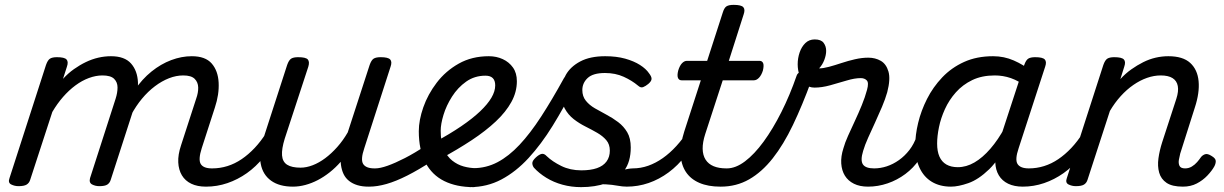

<svg xmlns="http://www.w3.org/2000/svg" viewBox="-20 -750 5031 789"><path d="M826 17Q791 17 766 5Q741 -7 727.5 -29.5Q714 -52 712.5 -83Q711 -114 724 -153L786 -344Q795 -369 794.5 -390.5Q794 -412 780 -426Q766 -440 733 -440Q704 -440 674.5 -428.5Q645 -417 616.5 -395.5Q588 -374 563.5 -344.5Q539 -315 519 -278H485Q503 -335 533.5 -380Q564 -425 602.5 -456Q641 -487 683.5 -503Q726 -519 768 -519Q824 -519 850 -489Q876 -459 878.5 -410.5Q881 -362 863 -308L809 -141Q794 -94 805 -76Q816 -58 851 -58Q865 -58 871 -46.5Q877 -35 874 -20.5Q871 -6 859 5.5Q847 17 826 17ZM56 15Q40 15 26 8Q12 1 19 -18L169 -483Q176 -503 185.5 -509Q195 -515 214 -515Q245 -515 253.5 -505.5Q262 -496 255 -476L239 -426Q260 -449 284 -466Q308 -483 333 -495Q358 -507 384 -513Q410 -519 436 -519Q492 -519 518.5 -489Q545 -459 547 -410.5Q549 -362 531 -308L435 -11Q431 2 421 8.5Q411 15 388 15Q372 15 358.5 8Q345 1 350 -18L455 -344Q463 -369 463 -390.5Q463 -412 449 -426Q435 -440 401 -440Q374 -440 345.5 -429.5Q317 -419 290 -399Q263 -379 239 -351.5Q215 -324 195 -290L104 -11Q100 2 89.5 8.5Q79 15 56 15Z M827 17Q813 17 807 5.5Q801 -6 804 -20.5Q807 -35 819 -46.5Q831 -58 852 -58Q884 -58 914.5 -67.5Q945 -77 973 -96Q1001 -115 1026.5 -142Q1052 -169 1074 -204Q1083 -217 1094 -216Q1105 -215 1111 -206.5Q1117 -198 1112 -186Q1092 -140 1062 -102.5Q1032 -65 994.5 -38.5Q957 -12 914.5 2.5Q872 17 827 17Z M1184 17Q1128 17 1094 -7.5Q1060 -32 1051.5 -76.5Q1043 -121 1062 -180L1160 -483Q1167 -503 1176.5 -509Q1186 -515 1205 -515Q1237 -515 1245 -505.5Q1253 -496 1247 -476L1150 -180Q1137 -138 1139 -111.5Q1141 -85 1160 -73Q1179 -61 1215 -61Q1239 -61 1265 -71Q1291 -81 1316.5 -100Q1342 -119 1366 -146Q1390 -173 1409 -206L1499 -483Q1506 -503 1515.5 -509Q1525 -515 1544 -515Q1575 -515 1583.5 -505.5Q1592 -496 1585 -476L1477 -141Q1461 -94 1472.5 -76Q1484 -58 1519 -58Q1533 -58 1539 -46.5Q1545 -35 1542 -20.5Q1539 -6 1527 5.5Q1515 17 1494 17Q1469 17 1449 11Q1429 5 1414.5 -6.5Q1400 -18 1392 -34.5Q1384 -51 1381 -73L1380 -85Q1359 -61 1335 -42Q1311 -23 1286 -10Q1261 3 1235 10Q1209 17 1184 17Z M1497 17Q1483 17 1477 5.5Q1471 -6 1474 -20.5Q1477 -35 1489 -46.5Q1501 -58 1522 -58Q1542 -58 1573 -69Q1604 -80 1644 -100.5Q1684 -121 1729 -151Q1741 -159 1751 -154Q1761 -149 1767 -136.5Q1773 -124 1771 -110.5Q1769 -97 1757 -89Q1700 -52 1653.5 -28.5Q1607 -5 1568.5 6Q1530 17 1497 17Z M1765 -165Q1828 -199 1875 -231Q1922 -263 1953 -292.5Q1984 -322 1999.5 -348.5Q2015 -375 2015 -399Q2015 -419 2005 -429Q1995 -439 1975 -439Q1930 -439 1895.5 -414.5Q1861 -390 1837.5 -353Q1814 -316 1802.5 -278Q1791 -240 1791 -213Q1791 -167 1804 -137Q1817 -107 1838.5 -90Q1860 -73 1885.5 -66Q1911 -59 1936 -59Q1950 -59 1955.5 -47Q1961 -35 1959.5 -20Q1958 -5 1949 7Q1940 19 1926 19Q1856 19 1805.5 -6Q1755 -31 1728 -82.5Q1701 -134 1701 -211Q1701 -256 1719.5 -309Q1738 -362 1774.5 -410Q1811 -458 1865 -488.5Q1919 -519 1989 -519Q2020 -519 2046 -507Q2072 -495 2088 -472.5Q2104 -450 2104 -416Q2104 -372 2081.5 -331Q2059 -290 2017.5 -251Q1976 -212 1918.5 -174Q1861 -136 1791 -98Z M1911 19Q1902 19 1898 7Q1894 -5 1896 -20Q1898 -35 1905.5 -47Q1913 -59 1925 -59Q1978 -59 2024.5 -83.5Q2071 -108 2115 -155Q2159 -202 2203.5 -270.5Q2248 -339 2297 -428Q2310 -451 2324 -449Q2338 -447 2345.5 -431.5Q2353 -416 2343 -398Q2298 -309 2251 -233Q2204 -157 2152 -100.5Q2100 -44 2040.5 -12.5Q1981 19 1911 19Z M2446 -20Q2472 -31 2497.5 -39.5Q2523 -48 2545 -53Q2567 -58 2582 -58Q2591 -58 2593 -46.5Q2595 -35 2591 -20.5Q2587 -6 2578 5.5Q2569 17 2557 17Q2538 17 2517 13Q2496 9 2469.5 7.5Q2443 6 2407 12ZM2368 19Q2328 19 2291.5 9Q2255 -1 2225 -19.5Q2195 -38 2174 -61Q2168 -69 2167.5 -79Q2167 -89 2182 -103Q2195 -115 2205.5 -117.5Q2216 -120 2227 -108Q2250 -86 2286.5 -68Q2323 -50 2369 -50Q2407 -50 2433 -59Q2459 -68 2472.5 -86.5Q2486 -105 2486 -131Q2486 -157 2471.5 -174Q2457 -191 2434.5 -204Q2412 -217 2386 -230Q2360 -243 2337.5 -260.5Q2315 -278 2300.5 -304.5Q2286 -331 2286 -371Q2286 -408 2305 -442Q2324 -476 2364.5 -497.5Q2405 -519 2467 -519Q2513 -519 2549 -509Q2585 -499 2610 -483Q2635 -467 2647 -449Q2658 -435 2657.5 -425.5Q2657 -416 2644 -405Q2633 -396 2623 -392Q2613 -388 2602 -398Q2577 -419 2543 -434.5Q2509 -450 2466 -450Q2417 -450 2395 -429.5Q2373 -409 2373 -380Q2373 -354 2387.5 -336Q2402 -318 2424.5 -305Q2447 -292 2472.5 -278.5Q2498 -265 2520.5 -248Q2543 -231 2557.5 -206.5Q2572 -182 2572 -144Q2572 -85 2545 -49Q2518 -13 2471.5 3Q2425 19 2368 19Z M2555 17Q2541 17 2535 5.5Q2529 -6 2532 -20.5Q2535 -35 2547 -46.5Q2559 -58 2580 -58Q2613 -58 2644 -69Q2675 -80 2704 -100.5Q2733 -121 2759.5 -150Q2786 -179 2810 -216Q2819 -230 2829.5 -229Q2840 -228 2846.5 -219Q2853 -210 2848 -199Q2827 -150 2796.5 -110Q2766 -70 2727.5 -41.5Q2689 -13 2645.5 2Q2602 17 2555 17Z M2940 17Q2890 17 2854 1.5Q2818 -14 2798.5 -43.5Q2779 -73 2777 -115Q2775 -157 2792 -210L2860 -420H2781Q2770 -420 2766 -430Q2762 -440 2767 -460Q2773 -480 2782.5 -490Q2792 -500 2803 -500H2886L2950 -698Q2956 -718 2965.5 -724Q2975 -730 2995 -730Q3026 -730 3034.5 -720.5Q3043 -711 3036 -691L2975 -500H3101Q3112 -500 3116 -490.5Q3120 -481 3115 -460Q3109 -441 3099 -430.5Q3089 -420 3078 -420H2950L2878 -199Q2867 -165 2867.5 -138.5Q2868 -112 2879.5 -94Q2891 -76 2912.5 -67Q2934 -58 2965 -58Q2979 -58 2984.5 -46.5Q2990 -35 2987.5 -20.5Q2985 -6 2973 5.5Q2961 17 2940 17Z M2942 17Q2923 17 2917.5 5.5Q2912 -6 2917 -20.5Q2922 -35 2935 -46.5Q2948 -58 2967 -58Q3003 -58 3041.5 -87Q3080 -116 3118 -168Q3156 -220 3191 -289.5Q3226 -359 3254 -440Q3258 -451 3269 -453Q3280 -455 3292 -451Q3304 -447 3311 -438.5Q3318 -430 3314 -418Q3277 -317 3238.5 -236.5Q3200 -156 3155.5 -99.5Q3111 -43 3058.5 -13Q3006 17 2942 17Z M3547 17Q3513 17 3489 5Q3465 -7 3452 -28Q3439 -49 3437 -78Q3435 -107 3446 -141Q3452 -163 3465 -192Q3478 -221 3493 -253Q3508 -285 3521.5 -318Q3535 -351 3543 -381Q3551 -410 3542 -419.5Q3533 -429 3517 -429Q3492 -429 3459 -419Q3426 -409 3391.5 -399.5Q3357 -390 3327 -390Q3304 -390 3288.5 -404Q3273 -418 3265.5 -440Q3258 -462 3258 -486Q3258 -511 3266 -534.5Q3274 -558 3289.5 -573Q3305 -588 3328 -588Q3354 -588 3364.5 -574Q3375 -560 3375 -541Q3375 -524 3367.5 -504Q3360 -484 3346 -469Q3363 -469 3387 -475.5Q3411 -482 3438 -491Q3465 -500 3493.5 -506.5Q3522 -513 3548 -513Q3577 -513 3599.5 -500Q3622 -487 3631 -456Q3640 -425 3626 -371Q3618 -343 3604.5 -311Q3591 -279 3576 -246.5Q3561 -214 3547.5 -184Q3534 -154 3527 -130Q3515 -91 3526 -74.5Q3537 -58 3572 -58Q3586 -58 3592 -46.5Q3598 -35 3595 -20.5Q3592 -6 3580 5.5Q3568 17 3547 17Z M3547 17Q3533 17 3527 5.5Q3521 -6 3524 -20.5Q3527 -35 3539 -46.5Q3551 -58 3572 -58Q3598 -58 3624 -66.5Q3650 -75 3674 -92Q3698 -109 3717 -133.5Q3736 -158 3747 -190Q3752 -205 3764 -205.5Q3776 -206 3785.5 -196.5Q3795 -187 3792 -173Q3782 -130 3758 -95Q3734 -60 3700.5 -35Q3667 -10 3627.5 3.5Q3588 17 3547 17Z M3888 17Q3842 17 3809 -3Q3776 -23 3758.5 -61Q3741 -99 3741 -151Q3741 -195 3753 -245Q3765 -295 3789.5 -343.5Q3814 -392 3852 -432Q3890 -472 3942 -495.5Q3994 -519 4061 -519Q4106 -519 4146 -501.5Q4186 -484 4218 -458L4206 -389Q4166 -418 4134 -429Q4102 -440 4068 -440Q4015 -440 3975.5 -421Q3936 -402 3908 -370.5Q3880 -339 3863 -301.5Q3846 -264 3838.5 -227Q3831 -190 3831 -160Q3831 -128 3840.5 -106.5Q3850 -85 3869 -74Q3888 -63 3916 -63Q3951 -63 3984.5 -82.5Q4018 -102 4050 -139Q4082 -176 4109 -226L4126 -179Q4089 -97 4045 -54.5Q4001 -12 3959.5 2.5Q3918 17 3888 17ZM4183 17Q4148 17 4123 5Q4098 -7 4084.5 -29.5Q4071 -52 4070 -83Q4069 -114 4081 -153L4189 -483Q4196 -503 4205.5 -509Q4215 -515 4234 -515Q4265 -515 4273.5 -505.5Q4282 -496 4275 -476L4166 -141Q4150 -94 4161.5 -76Q4173 -58 4208 -58Q4222 -58 4227.5 -46.5Q4233 -35 4230.5 -20.5Q4228 -6 4216 5.5Q4204 17 4183 17Z M4183 17Q4169 17 4163 5.5Q4157 -6 4160 -20.5Q4163 -35 4175 -46.5Q4187 -58 4208 -58Q4240 -58 4270.5 -67.5Q4301 -77 4329 -96Q4357 -115 4382.5 -142Q4408 -169 4430 -204Q4439 -217 4450 -216Q4461 -215 4467 -206.5Q4473 -198 4468 -186Q4448 -140 4418 -102.5Q4388 -65 4350.5 -38.5Q4313 -12 4270.5 2.5Q4228 17 4183 17Z M4841 17Q4797 17 4774 1.5Q4751 -14 4743.5 -40.5Q4736 -67 4740.5 -99.5Q4745 -132 4756 -166L4814 -344Q4824 -375 4820 -396.5Q4816 -418 4798.5 -429Q4781 -440 4750 -440Q4722 -440 4693.5 -430Q4665 -420 4637.5 -401Q4610 -382 4585.5 -355Q4561 -328 4541 -294L4449 -11Q4445 2 4434.5 8.5Q4424 15 4401 15Q4385 15 4371 8Q4357 1 4364 -18L4514 -483Q4521 -503 4530.5 -509Q4540 -515 4559 -515Q4590 -515 4598.5 -505.5Q4607 -496 4600 -476L4584 -425Q4605 -448 4629 -465Q4653 -482 4678 -494.5Q4703 -507 4729 -513Q4755 -519 4781 -519Q4841 -519 4871 -491.5Q4901 -464 4905.5 -416.5Q4910 -369 4890 -308L4830 -119Q4827 -108 4824.5 -93.5Q4822 -79 4827 -68.5Q4832 -58 4850 -58Q4865 -58 4877.5 -65.5Q4890 -73 4899.5 -84Q4909 -95 4915 -104Q4921 -112 4931.5 -116Q4942 -120 4959 -109Q4976 -99 4976 -88Q4976 -77 4970 -66Q4960 -48 4941.5 -28.5Q4923 -9 4898 4Q4873 17 4841 17Z"/></svg>

Font: Playwrite IE
Style: Regular
Weight: 400
Designer: Veronika Burian, José Scaglione
Foundry: TypeTogether
Version: Version 1.002